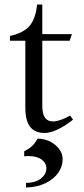

<svg xmlns="http://www.w3.org/2000/svg" viewBox="-20 -580 373 849"><path d="M92 -104V-400H24V-421Q84 -434 111 -466Q138 -498 144 -560H167V-429H298L288 -400H167V-113Q167 -76 179 -59.5Q191 -43 214 -43Q244 -43 290 -69L303 -51Q268 -23 235 -7.5Q202 8 178 8Q134 8 113 -19.5Q92 -47 92 -104ZM95 229Q138 228 161.5 209Q185 190 185 164Q185 141 164 125.5Q143 110 104 110Q93 110 87 111V89Q107 79 121 66.5Q135 54 146 33Q193 34 225 61.5Q257 89 257 124Q257 156 237.5 184Q218 212 181 230Q144 248 95 249Z"/></svg>

Font: Ibarra Real Nova
Style: Regular
Weight: 400
Designer: Jose Maria Ribagorda & Octavio Pardo
Foundry: Jose Maria Ribagorda
Version: Version 1.014